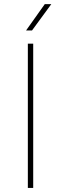

<svg xmlns="http://www.w3.org/2000/svg" viewBox="-20 -926 301 946"><path d="M108.4 0ZM117.2 0V-710.9H143.6V0ZM232.9 -905.8 137.7 -775.9H108.4L200.7 -905.8Z"/></svg>

Font: Heebo Thin
Style: Regular
Weight: 250
Designer: Oded Ezer
Foundry: Meir Sadan
Version: Version 2.001; ttfautohint (v1.5.14-ce02) -l 8 -r 50 -G 200 